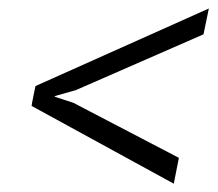

<svg xmlns="http://www.w3.org/2000/svg" viewBox="-20 -549 520 457"><path d="M160.6 -334.5 110.4 -320.3V-318.8L154.8 -304.2L405.8 -173.3L393.6 -111.8L55.2 -296.9L56.6 -305.7L62.5 -335L64.5 -344.2L477.1 -528.8L464.4 -467.3Z"/></svg>

Font: Franko
Style: Light Italic
Weight: 300
Designer: Google
Version: Version 1.200310; 2013